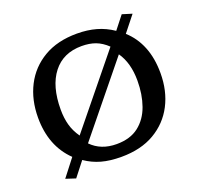

<svg xmlns="http://www.w3.org/2000/svg" viewBox="-122 -794 998 963"><g transform="rotate(-20 377.0 -312.0)"><path d="M126 36.1 73.7 19 144.5 -72.3Q50.3 -163.1 50.3 -314.9Q50.3 -410.2 88.6 -484.9Q127 -559.6 200 -602.5Q272.9 -645.5 377 -645.5Q433.1 -645.5 479.7 -632.3Q526.4 -619.1 567.9 -590.8L622.1 -659.7L674.3 -643.6L607.9 -560.1Q654.8 -518.1 679.4 -457Q704.1 -396 704.1 -315.9Q704.1 -221.2 665.8 -147.2Q627.4 -73.2 554.4 -30.5Q481.4 12.2 377 12.2Q316.4 12.2 271 -0.5Q225.6 -13.2 186 -40.5ZM376.5 -56.2Q449.2 -56.2 494.6 -91.6Q540 -127 561.3 -186.8Q582.5 -246.6 582.5 -320.3Q582.5 -415 540 -475.6L241.7 -108.9Q293 -56.2 376.5 -56.2ZM215.8 -160.2 513.7 -526.4Q483.9 -554.7 451.9 -566.7Q419.9 -578.6 377.9 -578.6Q279.3 -578.6 225.1 -509Q170.9 -439.5 170.9 -314.9Q170.9 -269 181.2 -231.9Q191.4 -194.8 215.8 -160.2Z"/></g></svg>

Font: Kameron Medium
Style: Regular
Weight: 500
Designer: Vernon Adams
Foundry: Vernon Adams
Version: Version 1.100